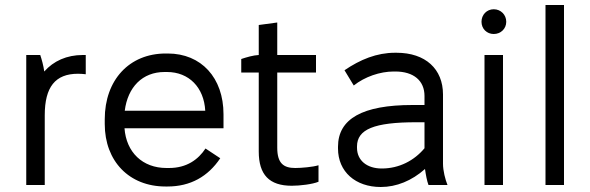

<svg xmlns="http://www.w3.org/2000/svg" viewBox="-20 -740 2361 768"><path d="M85 0H159V-279C159 -392 201 -445 292 -445C302 -445 316 -444 323 -443V-520H311C247 -520 194 -496 157 -454C154 -477 147 -502 141 -520H85Z M642 6H650C742 6 812 -34 861 -107L802 -146C773 -102 727 -68 656 -68H646C550 -68 485 -131 478 -227H874V-283C874 -429 785 -526 651 -526H643C497 -526 399 -420 399 -263V-244C399 -95 497 6 642 6ZM479 -297C491 -392 550 -452 638 -452H648C736 -452 796 -390 801 -297Z M1147 3C1180 3 1230 -3 1254 -13V-79C1232 -72 1185 -68 1161 -68C1114 -68 1089 -87 1089 -149V-450H1244V-520H1089V-650L1015 -640V-520C993 -519 966 -511 945 -504V-450H1015V-134C1015 -41 1057 3 1147 3Z M1503 8C1566 8 1627 -17 1680 -64C1683 -42 1688 -15 1694 0H1770C1761 -22 1752 -57 1752 -85V-362C1752 -464 1682 -529 1566 -529H1560C1487 -529 1421 -502 1358 -459L1395 -398C1439 -433 1500 -454 1555 -454H1561C1635 -454 1678 -417 1678 -356V-320H1630C1430 -320 1332 -265 1332 -153V-146C1332 -53 1402 8 1503 8ZM1507 -66C1448 -66 1408 -98 1408 -149V-154C1408 -223 1477 -251 1645 -251H1678V-147C1637 -98 1577 -66 1507 -66Z M1955 -604C1983 -604 2005 -625 2005 -653C2005 -681 1983 -703 1955 -703C1927 -703 1906 -681 1906 -653C1906 -625 1927 -604 1955 -604ZM1918 0H1992V-520H1918Z M2162 0H2236V-720H2162Z"/></svg>

Font: Fixel Text Regular
Style: Regular
Weight: 400
Width: 4
Designer: AlfaBravo + MacPaw
Foundry: Kyrylo Tkachov, Marchela Mozhyna, Serhii Makarenko, Maria Weinstein, Zakhar Kryvoshyya
Version: Version 1.211